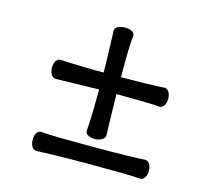

<svg xmlns="http://www.w3.org/2000/svg" viewBox="-99 -843 1032 930"><g transform="rotate(15 416.5 -377.5)"><path d="M368.2 -689.5Q370.1 -650.4 372.1 -579.1Q374 -519.5 374 -484.4Q348.6 -483.4 270.5 -485.4Q191.4 -487.3 162.1 -489.3Q144.5 -492.2 134.8 -477.5Q126 -463.9 126 -443.4Q126 -421.9 134.8 -408.2Q144.5 -392.6 162.1 -394.5L374 -399.4Q374 -338.9 373 -297.9Q371.1 -224.6 368.2 -196.3Q365.2 -180.7 379.9 -170.9Q393.6 -162.1 415 -162.1Q435.5 -162.1 450.2 -170.9Q466.8 -180.7 465.8 -196.3L463.9 -252.9L460.9 -399.4Q508.8 -399.4 577.1 -398.4Q654.3 -397.5 672.9 -394.5Q689.5 -392.6 700.2 -407.2Q709 -420.9 709 -442.4Q709 -462.9 700.2 -476.6Q689.5 -492.2 672.9 -489.3Q652.3 -487.3 577.1 -485.4Q501 -484.4 460.9 -484.4Q460.9 -540 460.9 -579.1Q461.9 -652.3 465.8 -689.5Q468.8 -705.1 454.1 -713.9Q440.4 -721.7 418.9 -721.7Q397.5 -721.7 382.8 -713.9Q366.2 -705.1 368.2 -689.5ZM418 -123Q319.3 -123 254.9 -124Q193.4 -125 162.1 -127.9Q144.5 -130.9 134.8 -116.2Q126 -102.5 126 -82Q126 -60.5 134.8 -46.9Q144.5 -31.2 162.1 -33.2Q195.3 -35.2 254.9 -36.1Q322.3 -38.1 418 -38.1Q537.1 -38.1 591.8 -37.1Q653.3 -36.1 672.9 -33.2Q689.5 -31.2 700.2 -46.9Q709 -60.5 709 -81.1Q709 -101.6 700.2 -115.2Q689.5 -130.9 672.9 -127.9Q651.4 -126 591.8 -125Q527.3 -123 418 -123Z"/></g></svg>

Font: Gungsuh
Style: Regular
Weight: 400
Version: Version 2.21